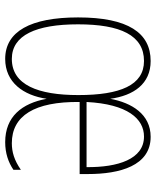

<svg xmlns="http://www.w3.org/2000/svg" viewBox="48 -624 587 722"><g transform="rotate(90 341.0 -263.5)"><path d="M495 -537C410 -537 367 -466 352 -385C340 -473 296 -537 210 -537C104 -537 46 -452 46 -264C46 -85 99 10 202 10C290 10 339 -58 352 -146C369 -53 419 10 515 10C557 10 591 -2 619 -21V-49C583 -24 552 -15 519 -15C416 -15 362 -100 364 -270H635V-301C635 -421 604 -537 495 -537ZM210 -512C301 -512 338 -422 338 -265C338 -114 300 -15 202 -15C113 -15 72 -106 72 -264C72 -423 113 -512 210 -512ZM494 -512C579 -512 610 -414 609 -296H364C372 -450 427 -512 494 -512Z"/></g></svg>

Font: Noto Sans Gurmukhi UI ExtraCondensed Thin
Style: Regular
Weight: 100
Width: 2
Designer: Jelle Bosma - Monotype Design Team
Foundry: Monotype Imaging Inc.
Version: Version 2.004